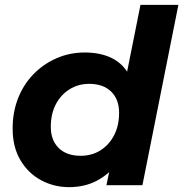

<svg xmlns="http://www.w3.org/2000/svg" viewBox="-20 -762 754 790"><path d="M264 8Q202 8 149 -20.5Q96 -49 64 -103Q32 -157 32 -233Q32 -301 54.5 -358Q77 -415 118 -457Q159 -499 213 -522.5Q267 -546 329 -546Q392 -546 438 -524Q484 -502 509.5 -456.5Q535 -411 535 -342Q535 -268 517.5 -204.5Q500 -141 465 -93.5Q430 -46 379.5 -19Q329 8 264 8ZM312 -121Q358 -121 393.5 -143.5Q429 -166 449.5 -205.5Q470 -245 470 -298Q470 -353 437.5 -385Q405 -417 347 -417Q302 -417 266 -394.5Q230 -372 209.5 -332.5Q189 -293 189 -240Q189 -185 221.5 -153Q254 -121 312 -121ZM418 0 440 -107 474 -267 495 -427 558 -742H714L566 0Z"/></svg>

Font: Montserrat Thin
Style: Bold Italic
Weight: 700
Italic angle: -11.3°
Version: Version 9.000